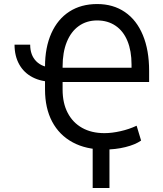

<svg xmlns="http://www.w3.org/2000/svg" viewBox="-20 -737 817 960"><path d="M161.6 -430.2C141.1 -450.7 130.9 -478.5 130.9 -513.7H52.7C52.7 -475.9 60.5 -443 76.2 -415C91.8 -387 114.1 -365.6 143.1 -350.6C172 -335.6 206.1 -328.1 245.1 -328.1V-399.4C210 -399.4 182.1 -409.7 161.6 -430.2ZM343.3 -25.4C387.9 -1.3 440.8 10.7 502 10.7C539.1 10.7 574.1 6.7 606.9 -1.5C639.8 -9.6 666 -20.5 685.5 -34.2L663.1 -108.4C638.3 -96.7 611.5 -87.6 582.5 -81.1C553.5 -74.5 526.7 -71.3 502 -71.3C459 -71.3 421.9 -80.1 390.6 -97.7C359.4 -115.2 335.3 -140.3 318.4 -172.9C301.4 -205.4 293 -244.1 293 -289.1V-404.3C293 -451.8 300 -492.8 314 -527.3C328 -561.8 348 -588.4 374 -606.9C400.1 -625.5 430.7 -634.8 465.8 -634.8C501 -634.8 531.6 -626 557.6 -608.4C583.7 -590.8 603.5 -565.4 617.2 -532.2C630.9 -499 637.7 -459.6 637.7 -414.1V-398.4H267.6V-327.1H725.6V-382.8C725.6 -451.8 715.2 -511.4 694.3 -561.5C673.5 -611.7 643.6 -650.1 604.5 -676.8C565.4 -703.5 519.2 -716.8 465.8 -716.8C412.4 -716.8 366.2 -704.3 327.1 -679.2C288.1 -654.1 258 -618 236.8 -570.8C215.7 -523.6 205.1 -468.1 205.1 -404.3V-289.1C205.1 -227.2 217 -173.8 240.7 -128.9C264.5 -84 298.7 -49.5 343.3 -25.4ZM527.3 203.1V-44.9H443.4V203.1Z"/></svg>

Font: Pretendard Variable
Style: Regular
Weight: 400
Designer: Base glyphs from Inter by Rasmus Andersson; Hangeul glyphs from Noto Sans CJK(Source Han Sans) by Jang Soo-young and Kan
Foundry: Kil Hyung-jin
Version: Version 1.309;Glyphs 3.2 (3225)